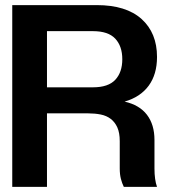

<svg xmlns="http://www.w3.org/2000/svg" viewBox="-20 -732 663 752"><path d="M595 -509Q595 -441 562.5 -396.5Q530 -352 468 -334Q526 -321 555.5 -282.5Q585 -244 585 -184V-72Q585 -28 595 0H465Q458 -14 453.5 -31.5Q449 -49 449 -72V-179Q449 -212 439.5 -233Q430 -254 413.5 -266.5Q397 -279 374.5 -283.5Q352 -288 326 -288H164V0H28V-712H359Q474 -712 534.5 -657.5Q595 -603 595 -509ZM459 -500Q459 -551 431.5 -580.5Q404 -610 344 -610H164V-390H344Q404 -390 431.5 -419.5Q459 -449 459 -500Z"/></svg>

Font: Firefly Display
Style: Bold
Weight: 700
Designer: Colophon Foundry, Jonny Pinhorn
Foundry: Colophon Foundry
Version: Version 1.200; ttfautohint (v1.8.3)